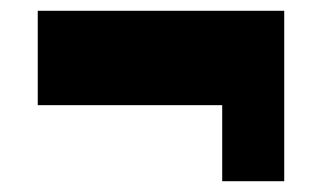

<svg xmlns="http://www.w3.org/2000/svg" viewBox="-20 -437 607 356"><path d="M442 -417V-242H50V-417ZM507 -101H392V-417H507Z"/></svg>

Font: Teko Variable Light
Style: Regular
Weight: 300
Designer: Manushi Parikh, Jonny Pinhorn
Foundry: Indian Type Foundry
Version: Version 3.000